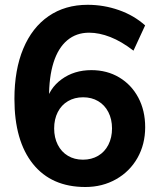

<svg xmlns="http://www.w3.org/2000/svg" viewBox="-20 -749 646 780"><path d="M38.6 -347.2Q38.6 -465.6 74.6 -551.5Q110.6 -637.5 177.6 -683.5Q244.6 -729.5 336.2 -729.5Q401.6 -729.5 462.9 -708Q524.2 -686.5 569.6 -645.8L522.2 -543.2Q473.6 -580.8 428.3 -598.5Q383.1 -616.2 342 -616.2Q290 -616.2 253.2 -585.3Q216.3 -554.4 197.5 -495Q178.7 -435.5 179.2 -350.8L179.9 -304.7L166.3 -328.6Q179 -389.4 230.1 -426.8Q281.2 -464.1 351.3 -464.1Q414.6 -464.1 464.2 -434.6Q513.9 -405 541.9 -352.4Q569.8 -299.8 569.8 -232.4Q569.8 -162.8 538.5 -107.5Q507.1 -52.2 451.5 -20.8Q396 10.7 326.7 10.7Q189.2 10.7 113.9 -83Q38.6 -176.8 38.6 -347.2ZM435.1 -227.3Q435.1 -264.6 420.2 -293.6Q405.3 -322.5 378.8 -338.1Q352.3 -353.8 317.6 -353.8Q283 -353.8 256.2 -338.1Q229.5 -322.5 214.7 -293.6Q200 -264.6 200 -227.3Q200 -189.9 214.7 -160.9Q229.5 -131.8 255.9 -116.1Q282.2 -100.3 317.1 -100.3Q351.8 -100.3 378.7 -116.1Q405.5 -131.8 420.3 -160.9Q435.1 -189.9 435.1 -227.3Z"/></svg>

Font: Min Sans VF VF
Style: Regular
Weight: 400
Designer: Jinseong-Kim, NotoSansCJK, Nunito
Foundry: Jinseong-Kim
Version: Version 1.420;Glyphs 3.1.2 (3151)